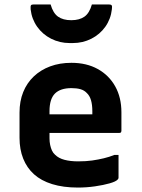

<svg xmlns="http://www.w3.org/2000/svg" viewBox="-20 -833 640 865"><path d="M302 -550Q370 -550 420.5 -522Q471 -494 499 -444Q527 -394 527 -327V-244Q527 -241 526 -238.5Q525 -236 522.5 -235Q520 -234 517 -234H287Q270 -234 252.5 -234Q235 -234 218 -234H177L174 -318H396Q396 -322 396 -325Q396 -328 396 -332Q396 -361 390 -381.5Q384 -402 371 -414Q360 -426 343 -431Q326 -436 302 -436Q252 -436 227.5 -411.5Q203 -387 203 -332V-210Q203 -194 206 -180Q209 -166 214 -155Q219 -144 228 -136Q244 -120 270.5 -113Q297 -106 332 -106Q368 -106 395.5 -110Q423 -114 448 -120Q473 -126 495 -135H514Q514 -109 514 -83.5Q514 -58 514 -32Q514 -30 513 -28Q512 -26 510 -24Q502 -15 474 -7Q446 1 408 6.5Q370 12 331 12Q265 12 215 -3.5Q165 -19 133 -48Q101 -77 84.5 -118.5Q68 -160 68 -212V-326Q68 -377 84.5 -418Q101 -459 132 -488.5Q163 -518 206 -534Q249 -550 302 -550ZM301 -742Q338 -742 360.5 -758Q383 -774 394 -813Q413 -813 431.5 -813Q450 -813 470 -813Q480 -813 483 -809Q486 -805 484 -791Q479 -747 454.5 -712.5Q430 -678 391.5 -658.5Q353 -639 308 -639H294Q249 -639 210.5 -658.5Q172 -678 147.5 -712.5Q123 -747 118 -791Q117 -805 119.5 -809Q122 -813 132 -813Q152 -813 170.5 -813Q189 -813 208 -813Q219 -774 241.5 -758Q264 -742 301 -742Z"/></svg>

Font: RecMonoLinear Nerd Font Mono
Style: Bold
Weight: 700
Monospace: yes
Version: Version 1.085; ttfautohint (v1.8.4.7-5d5b);Nerd Fonts 3.2.1